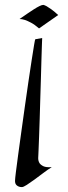

<svg xmlns="http://www.w3.org/2000/svg" viewBox="-20 -555 276 778"><path d="M150.9 -400.9Q150.4 -392.6 149.7 -369.1Q148.9 -345.7 147.9 -312.3Q147 -278.8 145.8 -238.5Q144.5 -198.2 143.3 -156.7Q142.1 -115.2 140.9 -75Q139.6 -34.7 138.4 -1.7Q137.2 31.2 136.2 54.7Q135.3 78.1 134.8 85.9Q134.8 97.2 140.1 106Q145 113.3 156.2 118.7Q167.5 124 189.9 122.1Q173.3 132.3 154.8 146.5Q136.2 160.6 119.1 173.1Q102.1 185.5 88.4 194.3Q74.7 203.1 68.8 203.1Q56.2 203.1 48.1 196.3Q40 189.5 41 175.8Q41 169.9 44.4 142.1Q47.9 114.3 53.5 72.8Q59.1 31.2 66.2 -19.5Q73.2 -70.3 80.6 -122.6Q87.9 -174.8 95.2 -224.1Q102.5 -273.4 108.4 -311.8Q114.3 -350.1 118.2 -373.3Q122.1 -396.5 123 -396ZM59.1 -478Q74.7 -488.8 89.6 -499Q104.5 -509.3 117.2 -517.3Q129.9 -525.4 139.9 -530.3Q149.9 -535.2 155.8 -535.2Q160.6 -534.2 168.9 -529.8Q175.8 -525.9 187.3 -517.8Q198.7 -509.8 215.8 -494.1L138.2 -439.9Q120.1 -455.6 105.7 -463.1Q91.3 -470.7 81.1 -474.1Q68.8 -478 59.1 -478Z"/></svg>

Font: Quintessential
Style: Regular
Weight: 400
Designer: Astigmatic (AOETI)
Foundry: Astigmatic (AOETI)
Version: Version 1.000